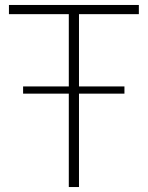

<svg xmlns="http://www.w3.org/2000/svg" viewBox="-20 -753 595 773"><path d="M298 -696V-405H481V-376H298V0H257V-376H73V-405H257V-696H16V-733H539V-696Z"/></svg>

Font: Exo ExtraLight
Style: Regular
Weight: 275
Designer: Natanael Gama
Foundry: Natanael Gama
Version: Version 1.500; ttfautohint (v1.6)